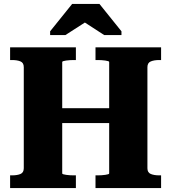

<svg xmlns="http://www.w3.org/2000/svg" viewBox="-20 -949 864 969"><path d="M186 -403H612V-328H186ZM31 0V-64H41Q67 -64 83.5 -71Q100 -78 100 -100V-610Q100 -632 83.5 -639Q67 -646 41 -646H31V-710H363V-646H354Q345 -646 334 -645.5Q323 -645 314 -643.5Q305 -642 299.5 -640.5Q294 -639 294 -636V-74Q294 -71 299.5 -69.5Q305 -68 314 -66.5Q323 -65 334 -64.5Q345 -64 354 -64H363V0ZM462 0V-64H470Q480 -64 491 -64.5Q502 -65 511 -66.5Q520 -68 525.5 -69.5Q531 -71 531 -74V-636Q531 -639 525.5 -640.5Q520 -642 511 -643.5Q502 -645 491 -645.5Q480 -646 470 -646H462V-710H793V-646H783Q758 -646 741 -639Q724 -632 724 -610V-100Q724 -78 741 -71Q758 -64 783 -64H793V0ZM482 -929H344L233 -791V-772H310L453 -864H364L506 -772H593V-791Z"/></svg>

Font: Roboto Serif 36pt
Style: Bold
Weight: 700
Version: Version 1.008